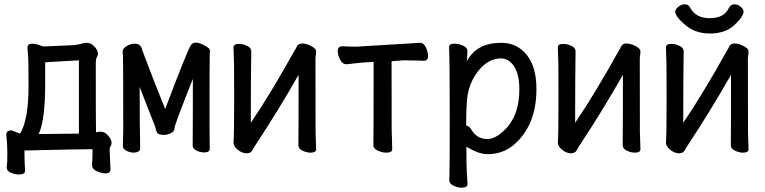

<svg xmlns="http://www.w3.org/2000/svg" viewBox="-20 -690 3540 888"><path d="M67 117Q50 117 30.5 109Q11 101 11 85Q14 62 14 22Q14 -26 9 -66Q9 -87 33 -87L73 -72Q112 -136 112 -291Q112 -417 109.5 -438Q107 -459 107 -469Q107 -488 128 -488Q147 -488 180 -475L318 -481Q340 -483 355.5 -487.5Q371 -492 382 -492Q401 -492 417 -474.5Q433 -457 433 -442Q433 -435 428 -425.5Q423 -416 423 -402Q423 -101 424 -81V-78Q437 -81 445 -81Q465 -81 480.5 -62.5Q496 -44 496 -30Q496 -21 491.5 -14Q487 -7 487 2Q487 17 491 95Q491 112 467 112Q450 112 428 102Q406 92 406 74Q408 36 408 0Q357 0 93 6Q93 58 96 100Q96 117 67 117ZM159 -70 345 -72V-411L189 -402V-301Q189 -134 159 -70Z M599 16Q582 16 565 7.5Q548 -1 548 -16L550 -81Q550 -431 548.5 -437.5Q547 -444 547 -450Q547 -454 548 -455Q548 -466 566 -477Q584 -488 602 -488Q627 -488 635 -468Q636 -462 647 -434Q698 -298 744 -186Q844 -450 862 -480Q870 -493 887 -493Q898 -493 912.5 -486.5Q927 -480 939 -472Q951 -464 951 -456Q951 -449 950 -441.5Q949 -434 949 -106L950 -1Q950 15 923 15Q907 15 889 6.5Q871 -2 871 -18Q872 -81 872 -325Q787 -112 787 -97Q787 -82 770.5 -74Q754 -66 737 -66Q709 -66 704 -81.5Q699 -97 696 -109Q674 -163 626 -288Q626 -97 628 -30V-1Q628 7 618.5 11.5Q609 16 599 16Z M1121 19Q1100 19 1080 3Q1060 -13 1060 -31Q1063 -61 1063 -225Q1063 -374 1062.5 -395Q1062 -416 1061 -438.5Q1060 -461 1060 -471Q1060 -487 1086 -487Q1103 -487 1122.5 -478Q1142 -469 1142 -453Q1140 -335 1140 -122Q1231 -256 1344 -459Q1346 -460 1352.5 -474.5Q1359 -489 1378 -489Q1389 -489 1403.5 -484Q1418 -479 1430 -470.5Q1442 -462 1442 -452Q1442 -441 1440.5 -434.5Q1439 -428 1439 -415Q1439 -100 1439.5 -79.5Q1440 -59 1441 -35Q1442 -11 1442 1Q1442 16 1415 16Q1399 16 1379.5 7Q1360 -2 1360 -18Q1361 -81 1361 -344Q1264 -174 1164 -23Q1155 -10 1147.5 4.5Q1140 19 1121 19Z M1766 16Q1749 16 1728 7Q1707 -2 1707 -18Q1708 -88 1708 -404Q1639 -400 1615.5 -396.5Q1592 -393 1582 -393Q1563 -393 1552.5 -415Q1542 -437 1542 -453Q1542 -476 1563 -476Q1570 -476 1589 -475Q1608 -474 1627 -474L1922 -492Q1940 -492 1950 -470Q1960 -448 1960 -432Q1960 -409 1941 -409Q1932 -409 1909.5 -410Q1887 -411 1848 -411L1791 -407Q1791 -109 1791.5 -86.5Q1792 -64 1793 -39Q1794 -14 1794 0Q1794 16 1766 16Z M2115 178Q2098 178 2078 169Q2058 160 2058 144Q2058 132 2059 106Q2060 80 2060 -157Q2060 -403 2057 -472Q2057 -488 2083 -488Q2101 -488 2121.5 -479Q2142 -470 2142 -454Q2142 -448 2141 -432Q2140 -420 2140 -408Q2185 -492 2298 -492Q2371 -492 2416 -436.5Q2461 -381 2461 -278Q2461 -108 2354 -18Q2302 23 2237 23Q2203 23 2170 6L2137 -11Q2137 87 2139.5 116Q2142 145 2142 162Q2142 178 2115 178ZM2234 -47Q2278 -47 2329 -105Q2382 -169 2382 -276Q2382 -328 2369.5 -359.5Q2357 -391 2337.5 -405.5Q2318 -420 2298 -420Q2228 -420 2177 -341Q2153 -303 2143 -253Q2136 -210 2136 -109Q2149 -109 2161 -89Q2187 -47 2234 -47Z M2621 19Q2600 19 2580 3Q2560 -13 2560 -31Q2563 -61 2563 -225Q2563 -374 2562.5 -395Q2562 -416 2561 -438.5Q2560 -461 2560 -471Q2560 -487 2586 -487Q2603 -487 2622.5 -478Q2642 -469 2642 -453Q2640 -335 2640 -122Q2731 -256 2844 -459Q2846 -460 2852.5 -474.5Q2859 -489 2878 -489Q2889 -489 2903.5 -484Q2918 -479 2930 -470.5Q2942 -462 2942 -452Q2942 -441 2940.5 -434.5Q2939 -428 2939 -415Q2939 -100 2939.5 -79.5Q2940 -59 2941 -35Q2942 -11 2942 1Q2942 16 2915 16Q2899 16 2879.5 7Q2860 -2 2860 -18Q2861 -81 2861 -344Q2764 -174 2664 -23Q2655 -10 2647.5 4.5Q2640 19 2621 19Z M3121 19Q3100 19 3080 3Q3060 -13 3060 -31Q3063 -61 3063 -225Q3063 -374 3062.5 -395Q3062 -416 3061 -438.5Q3060 -461 3060 -471Q3060 -487 3086 -487Q3103 -487 3122.5 -478Q3142 -469 3142 -453Q3140 -335 3140 -122Q3231 -256 3344 -459Q3346 -460 3352.5 -474.5Q3359 -489 3378 -489Q3389 -489 3403.5 -484Q3418 -479 3430 -470.5Q3442 -462 3442 -452Q3442 -441 3440.5 -434.5Q3439 -428 3439 -415Q3439 -100 3439.5 -79.5Q3440 -59 3441 -35Q3442 -11 3442 1Q3442 16 3415 16Q3399 16 3379.5 7Q3360 -2 3360 -18Q3361 -81 3361 -344Q3264 -174 3164 -23Q3155 -10 3147.5 4.5Q3140 19 3121 19ZM3143 -580Q3103 -615 3103 -637Q3103 -647 3117 -658.5Q3131 -670 3147 -670Q3164 -670 3171 -656Q3197 -606 3262 -606Q3294 -606 3316 -616.5Q3338 -627 3353 -656Q3360 -670 3377 -670Q3393 -670 3406 -658.5Q3419 -647 3419 -637Q3419 -614 3377 -574.5Q3335 -535 3263 -535Q3191 -535 3143 -580Z"/></svg>

Font: LXGW WenKai Mono Medium
Style: Regular
Weight: 500
Monospace: yes
Designer: LXGW / Fontworks Inc.
Foundry: LXGW / Fontworks Inc.
Version: Version 1.520; June 14, 2025